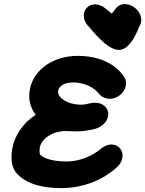

<svg xmlns="http://www.w3.org/2000/svg" viewBox="-20 -939 725 959"><path d="M454.7 -917.2C469.3 -917.2 487.6 -912.4 505.2 -898.1L538.4 -870.9L559.8 -898.2C568.8 -909.8 584 -918.6 603.6 -918.6C638.7 -918.6 677.4 -890.1 684.4 -850.9C685 -847.1 685.4 -843.1 685.4 -839.1C685.4 -828.2 682.7 -816.6 675.2 -805.9C672 -798.8 634.7 -689.5 573.4 -689.5C515.1 -689.5 437.3 -790.2 426.3 -803.1C415.6 -812.5 402.8 -829.8 399.4 -849.2C398.7 -853.1 398.4 -856.9 398.4 -860.6C398.4 -891.2 420.4 -917.2 454.7 -917.2ZM158.2 -365.7C96.8 -325.6 53.1 -263.8 41.4 -197.6C38.8 -182.9 37.4 -168.7 37.4 -155.1C37.4 -121.7 45.7 -92.4 64.7 -71.7C114.5 -17.5 196.7 0.6 285.9 0.6C395.7 0.6 495.5 -40.5 564.9 -104.6C577.6 -116.1 587.8 -131.5 591.1 -150.5C591.8 -154.2 592.1 -157.9 592.1 -161.6C592.1 -191.2 571.2 -217.3 536.1 -217.3C518.8 -217.3 498.7 -209.6 482.6 -194.5C447 -165.7 386.8 -132.6 312.8 -132.6C261.1 -132.6 208.2 -141.1 181.1 -165.7C179.4 -167.2 177.3 -174.9 177.3 -185.8C177.3 -190.6 177.7 -195.9 178.7 -201.6C186.3 -244.6 240 -284.5 309.3 -284.5C311.5 -284.5 314.3 -284.5 319.4 -284.2L320.5 -284.1H328.5C335.7 -283.4 346.6 -282.7 358.9 -282.7C389.1 -282.7 419.4 -286.3 453.4 -295C484.9 -302.8 514 -326.8 519.7 -359.1C520.3 -362.5 520.6 -365.8 520.6 -369.1C520.6 -399.2 496.7 -425.9 454.4 -425.9C424.2 -425.9 418 -416.2 383.8 -416.2C317.9 -416.2 269.9 -449.8 269.9 -480.2C269.9 -481.8 270.1 -483.4 270.4 -485.1C274 -505.5 294.2 -527.2 347.8 -527.2C375.6 -527.2 438 -517 473.8 -471.2C484.2 -457.7 504.1 -445.5 530 -445.5C563.8 -445.5 601.6 -472.8 608.6 -512.3C609.2 -516 609.6 -519.7 609.6 -523.6C609.6 -533.5 607.1 -543.8 600.6 -554.1C587.6 -575 527.2 -660 367.3 -660C250 -660 147 -594.1 128.7 -490.4C126.9 -480.2 126 -470.2 126 -460.4C126 -425.6 137.3 -393.9 158.2 -365.7Z"/></svg>

Font: TudorRose
Style: BoldOblique
Weight: 500
Version: Version 001.000